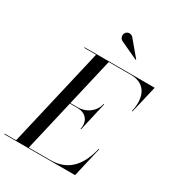

<svg xmlns="http://www.w3.org/2000/svg" viewBox="-270 -1111 1144 1247"><g transform="rotate(30 302.5 -487.5)"><path d="M316 -908.5 451.5 -845.5 454.5 -848.5 358.5 -963C337.5 -983.5 312 -974 302.5 -957.5C293 -941 300 -918 316 -908.5ZM283 -385.5C340 -385.5 381.5 -345 366.5 -278H371L420 -493H415.5C400.5 -426 340 -390 283 -390H225.5L308 -745.5H474C591 -745.5 622.5 -652 597.5 -545H602L650 -750H124V-745.5H213L41 -4.5H-45V0H486L538 -225H533.5C504.5 -98 437 -4.5 300 -4.5H136L224.5 -385.5Z"/></g></svg>

Font: Bodoni* 36pt
Style: Italic
Weight: 400
Italic angle: -13°
Version: Version 2.3